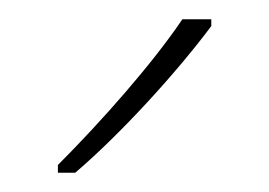

<svg xmlns="http://www.w3.org/2000/svg" viewBox="-20 -785 279 199"><path d="M199 -758V-765H169C138 -719 85 -659 40 -614V-606H58C106 -647 164 -711 199 -758Z"/></svg>

Font: Noto Sans Arabic SemCond Thin
Style: Regular
Weight: 100
Width: 4
Designer: Monotype Design Team, Nadine Chahine, Nizar Qandah and Khaled Hosny
Foundry: Monotype Imaging Inc.
Version: Version 2.012